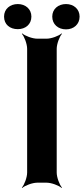

<svg xmlns="http://www.w3.org/2000/svg" viewBox="-55 -902 413 948"><path d="M225 -50V-661C225 -685 239 -722 251 -735L249 -737C236 -725 199 -711 175 -711H129C105 -711 68 -725 55 -737L53 -735C65 -722 79 -685 79 -661V-50C79 -26 65 11 53 24L55 26C68 14 105 0 129 0H175C199 0 236 14 249 26L251 24C239 11 225 -26 225 -50ZM33 -758C71 -758 100 -782 100 -820C100 -857 71 -882 33 -882C-5 -882 -35 -858 -35 -820C-35 -781 -6 -758 33 -758ZM271 -757C309 -757 338 -782 338 -820C338 -857 309 -882 271 -882C233 -882 203 -858 203 -820C203 -782 232 -757 271 -757Z"/></svg>

Font: Asimov
Style: EdgeNar
Weight: 500
Designer: Google
Version: Version 2.000980: 2014